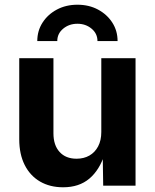

<svg xmlns="http://www.w3.org/2000/svg" viewBox="-20 -795 663 822"><path d="M250.3 6.8Q193.8 6.8 151.4 -17.8Q109 -42.5 85.7 -88.7Q62.4 -134.9 62.4 -198.7V-545.9H208.8V-224.2Q208.8 -173.3 235.2 -144.4Q261.5 -115.5 307.8 -115.5Q339 -115.5 362.7 -129Q386.5 -142.6 400.1 -168.3Q413.7 -194 413.7 -229.8V-545.9H560.3V0H421.8L419.7 -136.3H428.3Q406.6 -67.5 362.6 -30.3Q318.6 6.8 250.3 6.8ZM311.5 -774.8Q360.8 -774.8 399.5 -754.1Q438.2 -733.4 460.8 -698.3Q483.4 -663.1 483.4 -619.1H397.3Q397.3 -651.3 372 -672.3Q346.8 -693.3 311.4 -693.3Q276 -693.3 250.6 -672.3Q225.2 -651.3 225.2 -619.1H139.6Q139.6 -663.1 162.2 -698.3Q184.7 -733.4 223.6 -754.1Q262.5 -774.8 311.5 -774.8Z"/></svg>

Font: Inter Variable LoSnoCo
Style: Regular
Weight: 400
Designer: Rasmus Andersson
Foundry: rsms
Version: Version 4.000;git-a52131595; featfreeze: case,dlig,ss01,ss02